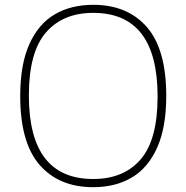

<svg xmlns="http://www.w3.org/2000/svg" viewBox="-20 -769 775 798"><path d="M64 -370Q64 -501 102 -585.5Q140 -670 207.8 -709.5Q275.5 -749 367.5 -749Q509.5 -749 590.2 -656.8Q671 -564.5 671 -370Q671 -239.5 633 -155Q595 -70.5 527.2 -30.8Q459.5 9 367.5 9Q225.5 9 144.8 -83.5Q64 -176 64 -370ZM635 -368Q635 -715.5 367.5 -715.5Q241.5 -715.5 170.8 -633.8Q100 -552 100 -372Q100 -25 367.5 -25Q494 -25 564.5 -106.5Q635 -188 635 -368Z"/></svg>

Font: Encode Sans Semi Expanded Thin
Style: Regular
Weight: 250
Width: 6
Designer: Multiple Designers
Foundry: Impallari Type
Version: Version 2.000